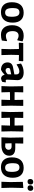

<svg xmlns="http://www.w3.org/2000/svg" viewBox="1662 -2380 728 4093"><g transform="rotate(90 2026.5 -334.0)"><path d="M252 -474Q354 -474 408.5 -414Q463 -354 463 -241Q463 -120 405 -55Q347 10 238 10Q136 10 82 -50Q28 -110 28 -223Q28 -345 85.5 -409.5Q143 -474 252 -474ZM243 -384Q196 -384 174 -352Q152 -320 152 -249Q152 -157 174.5 -118Q197 -79 247 -79Q295 -79 316.5 -110.5Q338 -142 338 -214Q338 -305 315.5 -344.5Q293 -384 243 -384Z M741 -474Q811 -474 863 -449L841 -343L830 -338Q779 -366 740 -366Q694 -366 669 -333.5Q644 -301 644 -239Q644 -169 671 -132Q698 -95 748 -95Q792 -95 847 -120L858 -112L844 -9Q785 10 722 10Q625 10 571.5 -52.5Q518 -115 518 -227Q518 -343 577 -408.5Q636 -474 741 -474Z M1023 0 1029 -192 1025 -373H990L898 -370L891 -379L897 -465H1279L1287 -456L1279 -370L1187 -373H1153L1149 -205L1155 0Z M1525 -474Q1602 -474 1645.5 -439.5Q1689 -405 1689 -343Q1689 -326 1683.5 -231.5Q1678 -137 1678 -121Q1678 -91 1701 -91Q1711 -91 1728 -95L1737 -87L1725 -17Q1693 4 1652 8Q1589 2 1575 -65H1568Q1518 -12 1465 9Q1393 8 1352 -29Q1311 -66 1311 -130Q1311 -227 1414 -247L1567 -276V-317Q1567 -382 1503 -382Q1443 -382 1360 -324L1350 -330L1335 -418Q1424 -474 1525 -474ZM1566 -209 1460 -186Q1429 -179 1429 -144Q1429 -118 1443 -103.5Q1457 -89 1482 -89Q1521 -89 1564 -135Z M1816 0 1823 -192 1818 -465H1949L1945 -281L2031 -280H2111L2108 -465H2238L2233 -205L2238 0H2106L2112 -183H2025L1944 -181L1949 0Z M2362 0 2369 -192 2364 -465H2495L2491 -281L2577 -280H2657L2654 -465H2784L2779 -205L2784 0H2652L2658 -183H2571L2490 -181L2495 0Z M2908 0 2915 -192 2910 -465H3041L3037 -295H3138Q3217 -295 3258.5 -262.5Q3300 -230 3300 -168Q3300 -89 3241 -44.5Q3182 0 3079 0ZM3035 -205 3038 -83 3107 -80Q3139 -86 3156.5 -105.5Q3174 -125 3174 -153Q3174 -183 3154.5 -200.5Q3135 -218 3101 -217L3036 -216Z M3559 -474Q3661 -474 3715.5 -414Q3770 -354 3770 -241Q3770 -120 3712 -55Q3654 10 3545 10Q3443 10 3389 -50Q3335 -110 3335 -223Q3335 -345 3392.5 -409.5Q3450 -474 3559 -474ZM3550 -384Q3503 -384 3481 -352Q3459 -320 3459 -249Q3459 -157 3481.5 -118Q3504 -79 3554 -79Q3602 -79 3623.5 -110.5Q3645 -142 3645 -214Q3645 -305 3622.5 -344.5Q3600 -384 3550 -384Z M3858 -678Q3884 -678 3899 -663Q3914 -648 3914 -620Q3914 -591 3897.5 -574Q3881 -557 3853 -557Q3796 -557 3796 -616Q3796 -645 3812.5 -661.5Q3829 -678 3858 -678ZM3992 -678Q4019 -678 4034 -663Q4049 -648 4049 -620Q4049 -591 4032.5 -574Q4016 -557 3988 -557Q3930 -557 3930 -616Q3930 -644 3947 -661Q3964 -678 3992 -678ZM3855 0 3862 -192 3857 -456 3988 -467 3982 -205 3988 0Z"/></g></svg>

Font: Alegreya Sans SC
Style: Bold
Weight: 700
Designer: Juan Pablo del Peral
Foundry: Huerta Tipografica
Version: Version 2.007